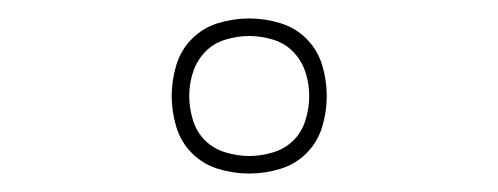

<svg xmlns="http://www.w3.org/2000/svg" viewBox="-20 -774 540 208"><path d="M250 -586Q233 -586 216.5 -591Q200 -596 188 -608Q176 -620 171 -636.5Q166 -653 166 -670Q166 -687 171 -703.5Q176 -720 188 -732Q200 -744 216.5 -749Q233 -754 250 -754Q267 -754 283.5 -749Q300 -744 312 -732Q324 -720 329 -703.5Q334 -687 334 -670Q334 -653 329 -636.5Q324 -620 312 -608Q300 -596 283.5 -591Q267 -586 250 -586ZM250 -605Q263 -605 276 -609Q289 -613 298 -622Q307 -631 311 -644Q315 -657 315 -670Q315 -683 311 -695.5Q307 -708 298 -717.5Q289 -727 276 -731Q263 -735 250 -735Q237 -735 224 -731Q211 -727 202 -717.5Q193 -708 189 -695.5Q185 -683 185 -670Q185 -657 189 -644Q193 -631 202 -622Q211 -613 224 -609Q237 -605 250 -605Z"/></svg>

Font: iosevka_custom_sans_ss08 Thin
Style: Regular
Weight: 100
Designer: Belleve Invis
Foundry: Belleve Invis
Version: Version 10.3.0; ttfautohint (v1.8.3)